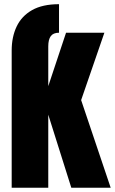

<svg xmlns="http://www.w3.org/2000/svg" viewBox="-20 -887 543 907"><path d="M473.1 -732.4 363.3 -414.1 502.9 0H316.9L208 -345.2V0H35.2V-648.4Q35.2 -712.4 58.6 -761.7Q82 -811 131.3 -839.1Q180.7 -867.2 258.8 -867.2V-732.4Q231.4 -732.4 219.7 -716.1Q208 -699.7 208 -668V-480L292 -732.4Z"/></svg>

Font: Anton SC
Style: Regular
Weight: 400
Designer: Vernon Adams
Foundry: Vernon Adams
Version: Version 2.116; ttfautohint (v1.8.4.7-5d5b)